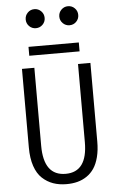

<svg xmlns="http://www.w3.org/2000/svg" viewBox="-67 -1094 704 1150"><g transform="rotate(-5 285.0 -519.5)"><path d="M184.5 -935.5Q160.5 -935.5 144 -952.2Q127.5 -969 127.5 -992.5Q127.5 -1016.5 144 -1033.2Q160.5 -1050 184.5 -1050Q208 -1050 224.8 -1033.2Q241.5 -1016.5 241.5 -992.5Q241.5 -969 224.8 -952.2Q208 -935.5 184.5 -935.5ZM386.5 -935.5Q363 -935.5 346.2 -952.2Q329.5 -969 329.5 -992.5Q329.5 -1016.5 346.2 -1033.2Q363 -1050 386.5 -1050Q410.5 -1050 427 -1033.2Q443.5 -1016.5 443.5 -992.5Q443.5 -969 427 -952.2Q410.5 -935.5 386.5 -935.5ZM130 -828H432.5V-774.5H130ZM286 11Q241.5 11 205.5 -1.8Q169.5 -14.5 140.5 -41.5Q111.5 -68.5 95.5 -115.5Q79.5 -162.5 79.5 -227V-700H154V-231Q154 -51 286 -51Q416.5 -51 416.5 -230V-700H491V-227Q491 -175 480.5 -134.2Q470 -93.5 451.8 -66.5Q433.5 -39.5 407.5 -22Q381.5 -4.5 351.5 3.2Q321.5 11 286 11Z"/></g></svg>

Font: League Mono Narrow Light
Style: Regular
Weight: 300
Width: 3
Designer: Tyler Finck
Foundry: The League of Moveable Type / Tyler Finck
Version: Version 2.210